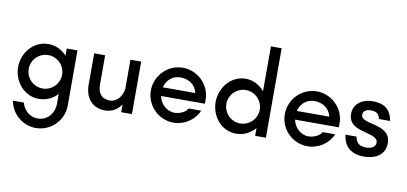

<svg xmlns="http://www.w3.org/2000/svg" viewBox="-86 -1042 3357 1585"><g transform="rotate(10 1592.5 -249.5)"><path d="M276 171C209 171 158 122 143 61H51C69 168 164 251 276 251C401 251 504 148 504 23V-440H414V-380C374 -424 319 -450 260 -450C135 -450 45 -340 45 -220C45 -101 134 10 258 10C318 10 374 -15 414 -59V23C414 103 359 171 276 171ZM414 -220C414 -143 351 -80 274 -80C197 -80 134 -143 134 -220C134 -297 197 -360 274 -360C351 -360 414 -297 414 -220Z M644 -175C644 -71 703 9 812 9C874 9 918 -21 948 -65V0H1038V-440H948V-195C939 -136 900 -79 839 -79C765 -79 736 -126 736 -195V-440H644Z M1616 -237C1616 -252 1611 -274 1606 -289C1577 -384 1486 -450 1387 -450C1260 -450 1158 -345 1158 -219C1158 -93 1261 10 1387 10C1478 10 1560 -44 1597 -127H1491C1473 -91 1420 -72 1382 -72C1314 -72 1262 -125 1249 -189H1616ZM1251 -262C1266 -325 1316 -368 1382 -368C1449 -368 1509 -330 1523 -262Z M1912 10C1974 10 2031 -18 2071 -65V0H2161V-750H2071V-374C2032 -420 1975 -451 1914 -451C1790 -451 1701 -339 1701 -219C1701 -100 1787 10 1912 10ZM1931 -359C2008 -359 2071 -296 2071 -219C2071 -142 2008 -79 1931 -79C1854 -79 1791 -142 1791 -219C1791 -296 1854 -359 1931 -359Z M2739 -237C2739 -252 2734 -274 2729 -289C2700 -384 2609 -450 2510 -450C2383 -450 2281 -345 2281 -219C2281 -93 2384 10 2510 10C2601 10 2683 -44 2720 -127H2614C2596 -91 2543 -72 2505 -72C2437 -72 2385 -125 2372 -189H2739ZM2374 -262C2389 -325 2439 -368 2505 -368C2572 -368 2632 -330 2646 -262Z M2984 13C3074 13 3160 -28 3160 -129C3160 -299 2911 -238 2911 -325C2911 -360 2942 -373 2973 -373C3020 -373 3042 -360 3054 -314H3146C3131 -411 3073 -450 2977 -450C2897 -450 2819 -405 2819 -317C2819 -153 3068 -212 3068 -118C3068 -76 3023 -64 2988 -64C2934 -64 2906 -86 2896 -139H2804C2816 -35 2882 13 2984 13Z"/></g></svg>

Font: Glacial Indifference
Style: Medium
Weight: 500
Version: Version 1.001